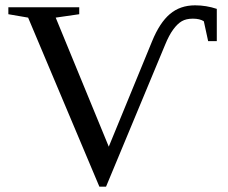

<svg xmlns="http://www.w3.org/2000/svg" viewBox="-20 -682 853 717"><path d="M789.6 -528.3H757.3L741.2 -602.5Q726.6 -612.3 700.2 -612.3Q675.3 -612.3 658.9 -602.8Q642.6 -593.3 627 -572Q611.3 -550.8 596.7 -515.1L376 15.1H351.1L85 -616.2L11.2 -628.9V-654.8H275.9V-628.9L188 -616.2L386.2 -134.3L547.9 -527.8Q576.2 -597.2 614.5 -629.6Q652.8 -662.1 708.5 -662.1Q750 -662.1 789.6 -648.9Z"/></svg>

Font: Tinos
Style: Regular
Weight: 400
Designer: Steve Matteson
Foundry: Monotype Imaging Inc.
Version: Version 1.23